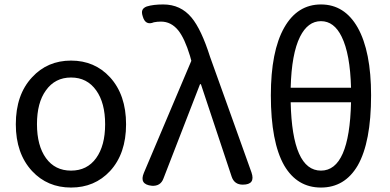

<svg xmlns="http://www.w3.org/2000/svg" viewBox="-20 -829 1752 862"><path d="M299 13Q193 13 124 -61Q51 -140 51 -271Q51 -404 124 -482Q193 -557 299 -557Q405 -557 474 -482Q546 -403 546 -271Q546 -139 474 -61Q405 13 299 13ZM299 -63Q371 -63 411.5 -119Q452 -175 452 -271Q452 -367 412 -423Q371 -481 299 -481Q227 -481 186 -423Q146 -368 146 -271.5Q146 -175 186.5 -119Q227 -63 299 -63Z M661 5Q604 -1 626 -53L839 -556L833 -578Q809 -657 780 -693Q748 -732 703 -732Q686 -732 671 -729Q633 -713 621 -755Q615 -773 619 -783Q623 -794 639 -800Q668 -809 713 -809Q791 -809 840 -750Q884 -697 923 -574L1026 -287L1109 -55Q1128 0 1070 0Q1032 0 1020 -36L882 -451H878L714 -28Q701 8 661 5Z M1421 13Q1314 13 1256 -86Q1196 -191 1196 -401Q1196 -599 1256 -705Q1315 -809 1421 -809Q1527 -809 1586 -705Q1646 -598 1646 -401Q1646 -191 1586 -86Q1528 13 1421 13ZM1421 -63Q1549 -63 1556 -370H1420H1285Q1292 -63 1421 -63ZM1285 -435H1420H1556Q1552 -587 1514 -664Q1480 -734 1421 -734Q1362 -734 1327 -664Q1289 -588 1285 -435Z"/></svg>

Font: GenSenRounded TW R
Style: Regular
Weight: 400
Version: Version 1.501;PS 1;hotconv 16.6.51;makeotf.lib2.5.65220